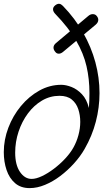

<svg xmlns="http://www.w3.org/2000/svg" viewBox="-25 -983 544 1012"><path d="M131 8.5Q84.5 8.5 54.2 -17.8Q24 -44 9.5 -87.2Q-5 -130.5 -5 -181Q-5 -246.5 19 -309.8Q43 -373 85.2 -424Q127.5 -475 182.2 -505.5Q237 -536 298 -536Q322.5 -536 352 -524.5Q381.5 -513 406.8 -486.5Q432 -460 443.5 -414Q445 -434.5 445.8 -454.2Q446.5 -474 446.5 -492.5Q446.5 -566.5 431 -634Q415.5 -701.5 376.2 -769Q337 -836.5 266.5 -909.5Q262 -914 258.2 -920.5Q254.5 -927 254.5 -934Q254.5 -939.5 257 -944.5Q259.5 -949.5 265.5 -954.5Q276 -963 285.5 -963Q291.5 -963 296.5 -960Q301.5 -957 306.5 -952Q370.5 -886 413.2 -810.5Q456 -735 477.8 -654.5Q499.5 -574 499.5 -492.5Q499.5 -416 480 -341.2Q460.5 -266.5 421 -198Q398.5 -158.5 365.2 -121.8Q332 -85 293 -55.5Q254 -26 212.5 -8.8Q171 8.5 131 8.5ZM141.5 -40Q165.5 -40 196.5 -54.8Q227.5 -69.5 259.5 -93.8Q291.5 -118 318.5 -147Q345.5 -176 361.5 -204.5Q379 -235.5 388.5 -271Q398 -306.5 398 -340.5Q398 -376.5 387.5 -407.8Q377 -439 353.2 -458.5Q329.5 -478 288.5 -478Q239 -478 196.5 -453Q154 -428 122.2 -385.2Q90.5 -342.5 72.8 -289Q55 -235.5 55 -178.5Q55 -114 80.2 -77Q105.5 -40 141.5 -40ZM266.5 -709.5Q257 -720.5 257 -732Q257 -745 270 -756L440.5 -899Q451.5 -908.5 464 -908.5Q477.5 -908.5 485 -898.5Q493 -889 493 -878.5Q493 -872 489.8 -865.5Q486.5 -859 479 -852.5L308.5 -710.5Q296.5 -700 285 -700Q273.5 -700 266.5 -709.5Z"/></svg>

Font: Edu QLD Hand
Style: Regular
Weight: 400
Designer: Tina and Corey Anderson, Eben Sorkin
Foundry: Sorkin Type Co.
Version: Version 2.000